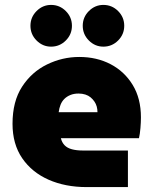

<svg xmlns="http://www.w3.org/2000/svg" viewBox="-20 -762 605 782"><path d="M401 -572Q367 -572 342 -597Q317 -622 317 -657Q317 -692 342 -717Q367 -742 401 -742Q436 -742 461 -717Q486 -692 486 -657Q486 -622 461 -597Q436 -572 401 -572ZM188 -572Q154 -572 129 -597Q104 -622 104 -657Q104 -692 129 -717Q154 -742 188 -742Q223 -742 248 -717Q273 -692 273 -657Q273 -622 248 -597Q223 -572 188 -572ZM333 0Q246 0 178 -30Q110 -60 70.5 -117.5Q31 -175 31 -258Q31 -349 70 -409Q109 -469 171.5 -499.5Q234 -530 303 -530Q374 -530 430.5 -500.5Q487 -471 520.5 -416Q554 -361 554 -284Q554 -265 552 -240.5Q550 -216 546 -199H228Q232 -182 243 -170.5Q254 -159 273 -154Q292 -149 316 -149H501V0ZM219 -305H377Q377 -317 374 -328Q371 -339 364.5 -348.5Q358 -358 349 -365.5Q340 -373 327.5 -377Q315 -381 300 -381Q281 -381 266.5 -375Q252 -369 242 -359Q232 -349 226.5 -335Q221 -321 219 -305Z"/></svg>

Font: MuseoModerno Thin Black
Style: Regular
Weight: 900
Version: Version 1.002